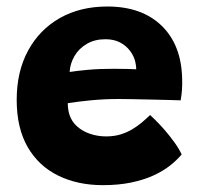

<svg xmlns="http://www.w3.org/2000/svg" viewBox="-20 -552 598 575"><path d="M524 -89.5Q510 -72.5 489 -56Q468 -39.5 438.8 -26.2Q409.5 -13 372 -5.2Q334.5 2.5 288 2.5Q212.5 2.5 154 -26.2Q95.5 -55 62.8 -111.8Q30 -168.5 30 -253Q30 -337.5 64 -400.2Q98 -463 159 -497.8Q220 -532.5 301.5 -532.5Q404.5 -532.5 463.8 -475.2Q523 -418 525.5 -317Q526 -298.5 525 -283.5Q524 -268.5 521 -251.5Q513.5 -252 489 -252.5Q464.5 -253 433.8 -253.8Q403 -254.5 375.8 -255Q348.5 -255.5 335.5 -255.5Q292 -255.5 251.2 -251.5Q210.5 -247.5 183 -243Q183 -234 184.2 -225.2Q185.5 -216.5 188 -208.5Q194.5 -188 210.8 -173.5Q227 -159 249.8 -151.2Q272.5 -143.5 298 -143.5Q321 -143.5 340.2 -149.2Q359.5 -155 375.5 -164.5Q391.5 -174 404.8 -185.2Q418 -196.5 429.5 -207.5Q432.5 -205 445 -192.8Q457.5 -180.5 473 -162.8Q488.5 -145 502.5 -125.5Q516.5 -106 524 -89.5ZM188.5 -336.5Q211 -340 244 -343Q277 -346 320.5 -346Q344 -346 362.2 -345.5Q380.5 -345 388 -344.5Q388 -355 385 -367.5Q381 -384.5 369.2 -400Q357.5 -415.5 339.2 -425Q321 -434.5 295.5 -434.5Q263.5 -434.5 239.8 -420.5Q216 -406.5 203 -384Q190 -361.5 188.5 -336.5Z"/></svg>

Font: Grandstander Thin
Style: Bold
Weight: 700
Version: Version 1.200